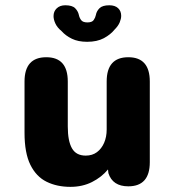

<svg xmlns="http://www.w3.org/2000/svg" viewBox="-20 -698 659 728"><path d="M155.5 -481Q237 -481 237 -389V-218.5Q237 -163.5 252.8 -135.8Q268.5 -108 305 -108Q330 -108 347.5 -121Q365 -134 374.8 -156.5Q384.5 -179 384.5 -207V-389Q384.5 -481 466.5 -481Q548 -481 548 -389V-83Q548 8.5 466.5 8.5Q407 8.5 391 -41.5L389.5 -55.5Q365 -26 328.8 -7.8Q292.5 10.5 247 10.5Q196 10.5 156.8 -8.8Q117.5 -28 95.2 -73Q73 -118 73 -194.5V-389Q73 -481 155.5 -481ZM394.5 -678Q416 -678 427.8 -667Q439.5 -656 439.5 -638Q439.5 -627 434 -613.5Q428.5 -600 415 -586.5Q399.5 -567 373.8 -553.2Q348 -539.5 310.5 -539.5Q276.5 -539.5 252.8 -551Q229 -562.5 213.5 -580Q197 -593.5 190 -608.8Q183 -624 183 -637Q183 -655 195.2 -666.5Q207.5 -678 227.5 -678Q254 -678 265 -666.8Q276 -655.5 279 -641.5Q281 -631 287.5 -622Q294 -613 311.5 -613Q329 -613 335.2 -622Q341.5 -631 343.5 -641Q346 -655.5 357.2 -666.8Q368.5 -678 394.5 -678Z"/></svg>

Font: Sono Monospace
Style: Bold
Weight: 700
Designer: Tyler Finck
Foundry: Tyler Finck
Version: Version 2.112